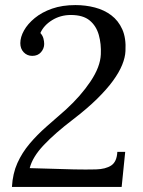

<svg xmlns="http://www.w3.org/2000/svg" viewBox="-20 -736 565 756"><path d="M277 -716Q317 -716 353.5 -706.5Q390 -697 418 -676Q446 -655 461.5 -620.5Q477 -586 474 -535Q473 -510 461 -480.5Q449 -451 425 -418Q401 -385 362.5 -347Q324 -309 268 -266Q197 -212 152.5 -165Q108 -118 97 -74L271 -69Q320 -68 358 -69Q396 -70 418 -84.5Q440 -99 442 -138H473L459 0H27Q30 -53 48.5 -94Q67 -135 96.5 -170Q126 -205 163 -237.5Q200 -270 240 -305Q298 -358 336.5 -415.5Q375 -473 377 -522Q379 -563 369 -598.5Q359 -634 333 -655.5Q307 -677 259 -677Q218 -677 185 -656.5Q152 -636 139 -606Q148 -596 151 -584.5Q154 -573 154 -563Q154 -545 141.5 -530.5Q129 -516 107 -516Q87 -516 73.5 -530Q60 -544 60 -566Q60 -590 74.5 -616Q89 -642 117 -665Q145 -688 185 -702Q225 -716 277 -716Z"/></svg>

Font: Lora Italic
Style: Italic
Weight: 400
Italic angle: -3°
Designer: Olga Karpushina, Alexei Vanyashin (Cyrillic)
Foundry: Cyreal
Version: Version 2.210; ttfautohint (v1.8.1.43-b0c9)